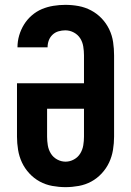

<svg xmlns="http://www.w3.org/2000/svg" viewBox="-20 -763 540 791"><path d="M250 8Q223 8 195.5 3Q168 -2 144 -15Q120 -28 101 -48.5Q82 -69 70.5 -93.5Q59 -118 54.5 -145.5Q50 -173 50 -200V-420H326V-535Q326 -553 323 -571.5Q320 -590 310.5 -605Q301 -620 284.5 -629Q268 -638 249 -638Q235 -638 221 -634Q207 -630 196.5 -620Q186 -610 181 -596.5Q176 -583 176 -568H52Q52 -593 59 -617Q66 -641 79 -662Q92 -683 111 -699.5Q130 -716 152.5 -725.5Q175 -735 200 -739Q225 -743 249 -743Q277 -743 304 -738Q331 -733 355.5 -720Q380 -707 399 -687Q418 -667 430 -642Q442 -617 446 -589.5Q450 -562 450 -535V-200Q450 -173 445.5 -145.5Q441 -118 429.5 -93.5Q418 -69 399 -48.5Q380 -28 356 -15Q332 -2 304.5 3Q277 8 250 8ZM250 -97Q268 -97 284.5 -106Q301 -115 310.5 -130.5Q320 -146 323 -164Q326 -182 326 -200V-315H174V-200Q174 -182 177 -164Q180 -146 189.5 -130.5Q199 -115 215.5 -106Q232 -97 250 -97Z"/></svg>

Font: Iosevka Curly Extrabold
Style: Regular
Weight: 800
Monospace: yes
Designer: Belleve Invis
Foundry: Belleve Invis
Version: Version 22.1.2; ttfautohint (v1.8.4)